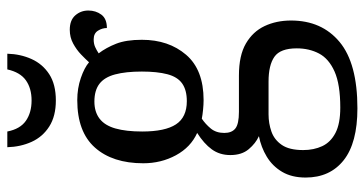

<svg xmlns="http://www.w3.org/2000/svg" viewBox="-262 -520 1021 538"><g transform="rotate(-90 249.0 -251.5)"><path d="M214 239Q117 239 68.5 200.5Q20 162 20 94Q20 55 36 28Q52 1 78.5 -15Q105 -31 136 -37Q116 -46 99.5 -65.5Q83 -85 83 -117Q83 -147 99 -169Q115 -191 145 -210Q105 -228 82.5 -269.5Q60 -311 60 -361Q60 -447 104 -496.5Q148 -546 237 -546Q270 -546 299 -536Q328 -526 343 -513Q352 -523 365 -535.5Q378 -548 395.5 -557.5Q413 -567 434 -567Q461 -567 474.5 -551.5Q488 -536 488 -515Q488 -494 476.5 -478.5Q465 -463 439 -463Q439 -476 431.5 -488Q424 -500 407 -500Q395 -500 386 -496Q377 -492 368 -486Q384 -465 395 -437Q406 -409 406 -365Q406 -290 364 -241Q322 -192 237 -192Q225 -192 210 -193.5Q195 -195 185 -197Q170 -187 157.5 -172Q145 -157 145 -134Q145 -113 157.5 -103Q170 -93 204 -93H306Q362 -93 395.5 -73.5Q429 -54 444.5 -21Q460 12 460 53Q460 139 400 189Q340 239 214 239ZM216 191Q281 191 317 175Q353 159 367.5 131.5Q382 104 382 69Q382 23 358.5 6.5Q335 -10 289 -10H197Q172 -10 149 -2Q126 6 111.5 27Q97 48 97 87Q97 117 108 140.5Q119 164 145 177.5Q171 191 216 191ZM234 -239Q265 -239 283.5 -252Q302 -265 309.5 -293.5Q317 -322 317 -365Q317 -410 309 -440Q301 -470 282.5 -484Q264 -498 233 -498Q204 -498 185 -483.5Q166 -469 157.5 -439Q149 -409 149 -364Q149 -300 169 -269.5Q189 -239 234 -239ZM236 -606Q192 -606 163 -624.5Q134 -643 120 -674Q106 -705 105 -742H149Q156 -706 179 -690Q202 -674 236 -674Q270 -674 292.5 -690Q315 -706 323 -742H367Q366 -705 352 -674Q338 -643 309.5 -624.5Q281 -606 236 -606Z"/></g></svg>

Font: Noto Serif Thai SemiCondensed
Style: Regular
Weight: 400
Width: 4
Designer: Monotype Design Team
Foundry: Monotype Imaging Inc.
Version: Version 2.002